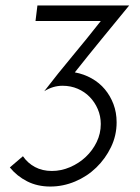

<svg xmlns="http://www.w3.org/2000/svg" viewBox="-20 -675 512 703"><path d="M142 -341Q192 -406 245 -469.5Q298 -533 349 -598H110L117 -655H453Q403 -594 353 -533Q303 -472 254 -410Q287 -404 315.5 -388Q344 -372 364 -348Q384 -324 395.5 -293.5Q407 -263 407 -227Q407 -179 386.5 -136.5Q366 -94 332.5 -61.5Q299 -29 255 -10.5Q211 8 164 8Q117 8 79.5 -11Q42 -30 16 -62L64 -103Q81 -78 108 -63.5Q135 -49 170 -49Q204 -49 236.5 -63Q269 -77 294 -100.5Q319 -124 334 -155Q349 -186 349 -221Q349 -250 338 -275.5Q327 -301 308.5 -320Q290 -339 264.5 -350Q239 -361 209 -361Q174 -361 142 -341Z"/></svg>

Font: Josefin Sans
Style: Italic
Weight: 400
Italic angle: -7.5°
Designer: Santiago Orozco
Foundry: Typemade